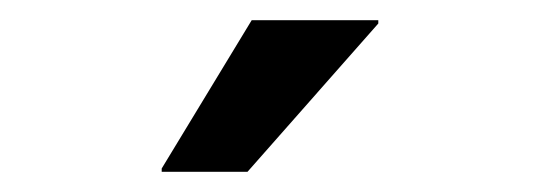

<svg xmlns="http://www.w3.org/2000/svg" viewBox="-20 -736 540 192"><path d="M141.7 -564.2V-567.5L231.7 -715.8H358.3V-712.5L227.5 -564.2Z"/></svg>

Font: Funnel Sans Light Medium
Style: Regular
Weight: 500
Version: Version 1.000